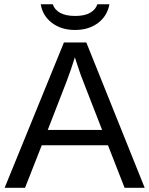

<svg xmlns="http://www.w3.org/2000/svg" viewBox="-20 -889 707 909"><path d="M569.8 0H665L388.7 -688H282.7L2 0H98.6L177.7 -201.2H491.2ZM334.5 -617.7 347.7 -577.1C356.8 -548.8 365.9 -523.4 375 -501L463.4 -273.9H206.1L293.9 -500C309.9 -542.3 321.9 -577 330.1 -604ZM335 -747.1C378.3 -747.1 414.6 -758.1 443.8 -780C473.1 -802 491.2 -831.5 498 -868.7H440.9C435.4 -851.7 423.9 -838.3 406.5 -828.4C389.1 -818.4 365.6 -813.5 335.9 -813.5C306.3 -813.5 282.6 -818.4 264.9 -828.1C247.2 -837.9 235.5 -851.4 230 -868.7H172.9C178.7 -832.5 196.4 -803.2 225.8 -780.8C255.3 -758.3 291.7 -747.1 335 -747.1Z"/></svg>

Font: Arimo
Style: Regular
Weight: 400
Designer: Steve Matteson
Foundry: Monotype Imaging Inc.
Version: Version 1.32